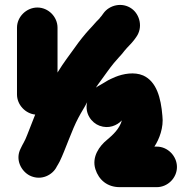

<svg xmlns="http://www.w3.org/2000/svg" viewBox="-20 -723 799 791"><path d="M709 -35C709 -80 671 -119 626 -119H616C636 -149 655 -198 649 -246C643 -320 625 -387 570 -412C533 -428 487 -419 455 -406L437 -398C430 -395 421 -390 410 -383C398 -375 386 -370 375 -362C381 -371 387 -380 394 -389C417 -420 427 -436 449 -463L470 -487C479 -496 486 -505 493 -514C505 -529 522 -544 533 -559L541 -570C570 -610 556 -663 523 -687C483 -716 430 -702 406 -668L398 -657C395 -654 392 -650 389 -646C374 -632 363 -617 349 -603C332 -585 304 -550 289 -528C268 -499 240 -462 220 -429C219 -427 218 -425 217 -424V-609C217 -654 179 -692 134 -692C89 -692 50 -654 50 -609V-334C50 -291 85 -255 125 -251C114 -222 100 -187 92 -167C82 -140 74 -131 65 -111C41 -64 69 -17 102 0C150 24 198 -3 214 -37C219 -44 220 -48 226 -58C249 -105 276 -188 303 -238C316 -263 328 -280 339 -302C328 -256 357 -217 390 -205C428 -191 462 -206 482 -227C473 -193 445 -167 421 -147C390 -122 357 -77 373 -26C387 18 422 48 473 48H626C671 48 709 10 709 -35Z"/></svg>

Font: Blanket
Style: Blk
Weight: 900
Foundry: Cannot Into Space Fonts
Version: Version 0.9